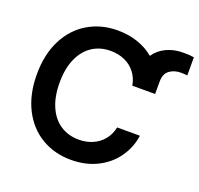

<svg xmlns="http://www.w3.org/2000/svg" viewBox="-127 -865 1050 1013"><g transform="rotate(20 398.0 -358.0)"><path d="M542 -468.8Q534.7 -510.3 511.2 -540.5Q487.8 -570.8 451.9 -586.7Q416 -602.5 373 -602.5Q314.5 -602.5 270 -573.5Q225.6 -544.4 200.7 -488.3Q175.8 -432.1 175.8 -353.5Q175.8 -274.4 200.7 -218.3Q225.6 -162.1 270.3 -133.3Q314.9 -104.5 373 -104.5Q415 -104.5 450.4 -119.9Q485.8 -135.3 509.8 -164.6Q533.7 -193.8 542 -234.4H669.9Q660.2 -166 620.8 -110.4Q581.5 -54.7 517.1 -22.5Q452.6 9.8 371.1 9.8Q277.8 9.8 204.3 -33.9Q130.9 -77.6 89.4 -159.9Q47.9 -242.2 47.9 -353.5Q47.9 -465.3 89.6 -547.4Q131.3 -629.4 204.8 -673.1Q278.3 -716.8 371.1 -716.8Q431.2 -716.8 483.4 -699.2Q535.6 -681.6 575.2 -648.4Q599.6 -685.1 641.6 -704.8Q683.6 -724.6 734.4 -724.6Q754.9 -724.6 768.6 -723.9Q782.2 -723.1 795.9 -720.7V-619.1Q776.4 -621.1 759.8 -621.1Q721.7 -621.1 695.8 -601.3Q669.9 -581.5 669.9 -538.1V-468.8Z"/></g></svg>

Font: Pretendard SemiBold
Style: Regular
Weight: 600
Designer: Base glyphs from Inter by Rasmus Andersson; Hangeul glyphs from Noto Sans CJK(Source Han Sans) by Jang Soo-young and Kan
Foundry: Kil Hyung-jin
Version: Version 1.309